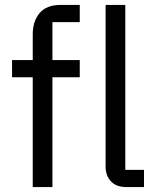

<svg xmlns="http://www.w3.org/2000/svg" viewBox="-20 -760 636 780"><path d="M113 -446H29V-516H113V-620Q113 -674 141 -707Q169 -740 226 -740H304V-670H193V-516H304V-446H193V0H113ZM494 0Q452 0 430.5 -23.5Q409 -47 409 -83V-740H489V-70H565V0Z"/></svg>

Font: IBM Plex Sans KR
Style: Regular
Weight: 400
Designer: Mike Abbink; Paul van der Laan; Pieter van Rosmalen; Wujin Sim; Chorong Kim; Dohee Lee;
Foundry: Sandoll Inc.
Version: Version 1.001